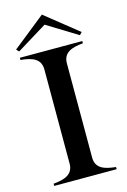

<svg xmlns="http://www.w3.org/2000/svg" viewBox="-133 -952 671 1013"><g transform="rotate(-15 202.5 -445.0)"><path d="M32 -12V0H373V-12C310 -18 264 -34 264 -93V-607C264 -666 310 -682 373 -688V-700H32V-688C95 -682 141 -666 141 -607V-93C141 -34 95 -18 32 -12ZM382 -747 203 -890 24 -747 37 -733 203 -835 369 -733Z"/></g></svg>

Font: Sprat Medium
Style: Regular
Weight: 500
Designer: Ethan Nakache
Foundry: Collletttivo
Version: Version 2.000;Glyphs 3.2 (3217)